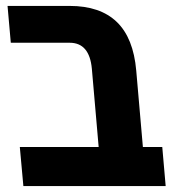

<svg xmlns="http://www.w3.org/2000/svg" viewBox="-20 -629 640 649"><path d="M215.5 -484.5H16.5L5.5 -609H215.5Q318.5 -609 374.8 -554.8Q431 -500.5 440.5 -390.5L463 -132H528.5L540 0H59L47 -132H313.5L290.5 -396.5Q282.5 -484.5 215.5 -484.5Z"/></svg>

Font: JuliaMono ExtraBold
Style: Italic
Weight: 800
Italic angle: -9°
Monospace: yes
Designer: cormullion
Foundry: corm
Version: Version 0.057; ttfautohint (v1.8.4)